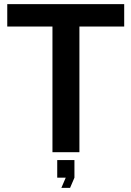

<svg xmlns="http://www.w3.org/2000/svg" viewBox="-20 -734 634 926"><path d="M579 -606H363V0H233V-606H15V-714H579ZM256 123V38H339V123L318 172H276L297 123Z"/></svg>

Font: Non Bureau Medium
Style: Regular
Weight: 500
Designer: Jona Saucedo
Foundry: Non Foundry
Version: Version 1.000; ttfautohint (v1.8.4)